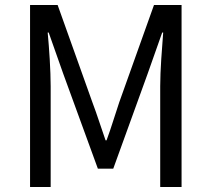

<svg xmlns="http://www.w3.org/2000/svg" viewBox="-20 -753 852 773"><path d="M101 0H184V-406C184 -469 178 -558 172 -622H176L235 -455L374 -74H436L574 -455L633 -622H637C632 -558 625 -469 625 -406V0H711V-733H600L460 -341C443 -291 428 -239 409 -188H405C387 -239 371 -291 352 -341L212 -733H101Z"/></svg>

Font: Noto Sans CJK SC
Style: Regular
Weight: 400
Designer: Ryoko NISHIZUKA 西塚涼子 (kana, bopomofo & ideographs); Paul D. Hunt (Latin, Greek & Cyrillic); Sandoll Communications 산돌커뮤니
Foundry: Adobe
Version: Version 2.004;hotconv 1.0.118;makeotfexe 2.5.65603